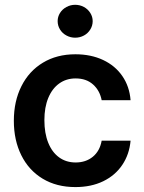

<svg xmlns="http://www.w3.org/2000/svg" viewBox="-20 -761 593 792"><path d="M37.1 -262.7Q37.1 -343.3 68.4 -405.5Q99.6 -467.8 157 -502.4Q214.4 -537.1 291 -537.1Q355 -537.1 405 -513.7Q455.1 -490.2 484.6 -447.3Q514.2 -404.3 518.6 -347.7H399.4Q391.6 -387.7 363.8 -412.6Q335.9 -437.5 292 -437.5Q253.4 -437.5 224.4 -416.7Q195.3 -396 179.2 -357.2Q163.1 -318.4 163.1 -265.6Q163.1 -211.4 179 -172.1Q194.8 -132.8 223.9 -111.8Q252.9 -90.8 292 -90.8Q334 -90.8 362.8 -114.3Q391.6 -137.7 399.4 -180.7H518.6Q513.7 -124.5 484.6 -81.1Q455.6 -37.6 405.8 -13.4Q356 10.7 291 10.7Q213.4 10.7 156 -23.9Q98.6 -58.6 67.9 -120.6Q37.1 -182.6 37.1 -262.7ZM217.8 -673.8Q217.8 -691.9 227.5 -707.5Q237.3 -723.1 254.2 -732.2Q271 -741.2 290 -741.2Q309.6 -741.2 326.2 -732.2Q342.8 -723.1 352.5 -707.5Q362.3 -691.9 362.3 -673.8Q362.3 -655.3 352.5 -639.4Q342.8 -623.5 326.2 -614.5Q309.6 -605.5 290 -605.5Q271 -605.5 254.2 -614.5Q237.3 -623.5 227.5 -639.4Q217.8 -655.3 217.8 -673.8Z"/></svg>

Font: Pretendard JP SemiBold
Style: Regular
Weight: 600
Designer: Base glyphs from Inter by Rasmus Andersson; Hangeul glyphs from Noto Sans CJK(Source Han Sans) by Jang Soo-young and Kan
Foundry: Kil Hyung-jin
Version: Version 1.309